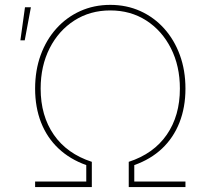

<svg xmlns="http://www.w3.org/2000/svg" viewBox="-20 -757 843 777"><path d="M122.1 0V-22.5H329.1V-88.9Q263.2 -112.3 216.8 -156Q170.4 -199.7 146.2 -261.2Q122.1 -322.8 122.1 -398.4Q122.1 -472.2 144.5 -533.9Q167 -595.7 208 -641.4Q249 -687 304.7 -712.2Q360.4 -737.3 426.3 -737.3Q492.2 -737.3 547.9 -712.2Q603.5 -687 644.5 -641.4Q685.5 -595.7 708 -533.9Q730.5 -472.2 730.5 -398.4Q730.5 -322.8 706.3 -261.2Q682.1 -199.7 636 -156Q589.8 -112.3 523.4 -88.9V-22.5H730.5V0H501V-102.1Q601.6 -134.8 654.8 -211.7Q708 -288.6 708 -398.4Q708 -490.2 671.6 -561.8Q635.3 -633.3 571.8 -674.1Q508.3 -714.8 426.3 -714.8Q344.7 -714.8 281 -674.1Q217.3 -633.3 180.9 -561.8Q144.5 -490.2 144.5 -398.4Q144.5 -288.6 197.8 -211.7Q251 -134.8 351.6 -102.1V0ZM62.5 -593.8 81.1 -727.5H105L80.1 -593.8Z"/></svg>

Font: Inter Thin
Style: Regular
Weight: 250
Designer: Rasmus Andersson
Foundry: rsms
Version: Version 4.001;git-66647c0bb